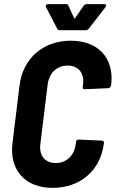

<svg xmlns="http://www.w3.org/2000/svg" viewBox="-20 -906 563 934"><path d="M204 -871 258 -767C260 -762 265 -759 271 -759H398C404 -759 409 -762 412 -767L493 -871C499 -879 497 -886 488 -886H403C397 -886 391 -884 387 -878L346 -819C344 -815 342 -815 340 -819L313 -878C311 -884 306 -886 300 -886H214C205 -886 200 -879 204 -871ZM236 8C370 8 469 -77 485 -207L486 -210C486 -217 482 -222 475 -222L363 -227C355 -227 351 -224 350 -216L348 -203C341 -149 303 -113 251 -113C199 -113 170 -149 176 -203L212 -496C219 -551 257 -587 309 -587C361 -587 391 -551 384 -496L382 -483C381 -475 385 -472 393 -472L507 -477C513 -477 519 -483 520 -490L521 -495C536 -624 457 -708 324 -708C190 -708 91 -622 75 -490L41 -212C24 -79 102 8 236 8Z"/></svg>

Font: Barlow Semi Condensed
Style: Bold Italic
Weight: 700
Width: 4
Italic angle: -7°
Designer: Jeremy Tribby
Foundry: Tribby Type
Version: Version 1.422;hotconv 1.0.109;makeotfexe 2.5.65596